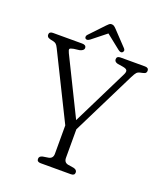

<svg xmlns="http://www.w3.org/2000/svg" viewBox="-154 -958 908 1061"><g transform="rotate(20 300.0 -428.0)"><path d="M411.5 -18Q411.5 0 389.5 0H211.5Q189.5 0 189.5 -18Q189.5 -34 209.5 -38.5L244 -44Q268 -49.5 268 -76V-243L77.5 -628Q70 -643.5 63.5 -649.2Q57 -655 46.5 -657.5L29.5 -661Q16 -664.5 11.8 -669.8Q7.5 -675 7.5 -682Q7.5 -700 29.5 -700H201Q225 -700 225 -682Q225 -666.5 199.5 -660.5L167 -656.5Q148 -653 144.8 -647.8Q141.5 -642.5 150 -625L314.5 -291L477.5 -620.5Q485 -636.5 480.8 -644.8Q476.5 -653 457 -656.5L423 -662Q404.5 -667 404.5 -682Q404.5 -700 426.5 -700H570.5Q592.5 -700 592.5 -682Q592.5 -675.5 588.8 -670Q585 -664.5 570.5 -661.5L561 -659.5Q545 -656.5 537.8 -649Q530.5 -641.5 519 -618.5L333 -243.5V-76Q333 -49 357 -44L391.5 -38.5Q411.5 -33.5 411.5 -18ZM427.5 -731.5Q418 -723 401.5 -736L318.5 -802L235.5 -736Q219 -724 210 -731.5Q206 -734.5 205.8 -741.2Q205.5 -748 211 -754L291.5 -839Q298.5 -846.5 304.2 -851.2Q310 -856 318 -856Q327 -856 333.2 -851.5Q339.5 -847 347 -839L427.5 -754Q433.5 -747.5 432.5 -741.2Q431.5 -735 427.5 -731.5Z"/></g></svg>

Font: Fraunces 144pt S100 Light
Style: Regular
Weight: 300
Version: Version 1.000; ttfautohint (v1.8.3)